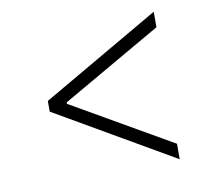

<svg xmlns="http://www.w3.org/2000/svg" viewBox="-63 -604 736 656"><g transform="rotate(-10 305.0 -276.0)"><path d="M100.6 -294.9 509.8 -532.2V-478.5L163.1 -278.8V-273.9L509.8 -74.2V-20.5L100.6 -257.8Z"/></g></svg>

Font: Pretendard Std ExtraLight
Style: Regular
Weight: 200
Designer: Base glyphs from Inter by Rasmus Andersson; Hangeul glyphs from Noto Sans CJK(Source Han Sans) by Jang Soo-young and Kan
Foundry: Kil Hyung-jin
Version: Version 1.309